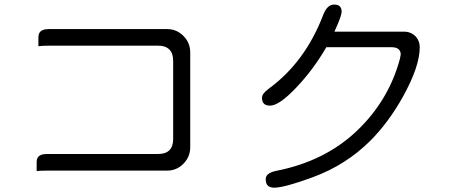

<svg xmlns="http://www.w3.org/2000/svg" viewBox="-20 -785 2040 857"><path d="M752.9 -513.7V-164.1Q752.9 -131.3 736.1 -114.5Q719.2 -97.7 686.5 -97.7H190.4Q156.7 -97.7 147.5 -80.1Q143.6 -72.8 143.6 -61.5V-21.5Q159.7 -23.4 190.4 -23.4H725.6Q768.6 -23.4 798.8 -54.2Q829.1 -85 829.1 -127.9V-550.8Q829.1 -594.2 798.6 -624.8Q768.1 -655.3 725.6 -655.3H198.2Q165 -655.3 155.3 -637.2Q151.4 -629.9 151.4 -618.2V-578.6Q167.5 -581.1 198.2 -581.1H686.5Q718.8 -581.1 735.8 -564Q752.9 -546.9 752.9 -513.7Z M1504.9 -732.4Q1504.9 -748.5 1497.1 -756.3Q1488.8 -764.6 1470.7 -764.6Q1455.1 -764.6 1443.4 -752.9Q1431.6 -741.2 1423.3 -720.2Q1342.8 -508.3 1179.7 -389.2Q1149.4 -366.7 1149.4 -349.6Q1149.4 -331.1 1158.2 -322.3Q1167 -313.5 1185.5 -313.5Q1225.6 -313.5 1301 -392.6Q1376.5 -471.7 1434.6 -570.8L1436.5 -574.2H1727.5Q1759.3 -574.2 1766.6 -554.2Q1768.6 -548.3 1768.6 -542V-541.5L1764.6 -520.5Q1713.9 -334.5 1571.5 -199.7Q1429.2 -64.9 1213.4 -22.5Q1186 -17.1 1174.3 -5.4Q1166 2.9 1166 14.6Q1166 34.2 1175.3 43.5Q1184.6 52.7 1204.1 52.7Q1249.5 52.7 1377.9 5.4Q1525.4 -49.3 1633.3 -157.2Q1713.9 -237.8 1778.3 -353Q1853.5 -488.3 1853.5 -574.2Q1853.5 -601.1 1836.9 -620.6Q1815.4 -643.6 1784.2 -643.6H1472.7Q1492.7 -688 1498.8 -706.5Q1504.9 -725.1 1504.9 -732.4Z"/></svg>

Font: YuPearl-Light
Style: Light
Weight: 300
Designer: Max Yao
Foundry: Max-Everyday
Version: Version 1.011; ttfautohint (v1.8.3)